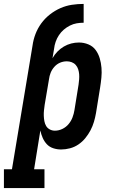

<svg xmlns="http://www.w3.org/2000/svg" viewBox="-72 -755 592 980"><path d="M-52 205V109H-11L94 -522Q98 -552 109 -581Q120 -610 138.5 -635.5Q157 -661 182.5 -681Q208 -701 236.5 -713.5Q265 -726 295 -730.5Q325 -735 355 -735V-639Q337 -639 319.5 -636Q302 -633 285 -624.5Q268 -616 253.5 -603.5Q239 -591 228.5 -575Q218 -559 212 -541.5Q206 -524 204 -506L196 -458Q206 -476 221 -491.5Q236 -507 254 -517.5Q272 -528 291.5 -533Q311 -538 331 -538Q356 -538 379 -528.5Q402 -519 416 -500Q430 -481 437 -457.5Q444 -434 446 -409Q448 -384 445.5 -358.5Q443 -333 439 -308L418 -178Q414 -155 407.5 -133Q401 -111 390 -90Q379 -69 363.5 -50Q348 -31 328 -17.5Q308 -4 285 2Q262 8 240 8Q219 8 199.5 1.5Q180 -5 167 -19Q154 -33 146 -51Q138 -69 134 -89L102 109H155V205ZM208 -88Q228 -88 246.5 -97Q265 -106 278 -121.5Q291 -137 298 -155.5Q305 -174 308 -193L329 -323Q331 -337 332 -350.5Q333 -364 332 -376.5Q331 -389 327 -401.5Q323 -414 314.5 -423.5Q306 -433 294 -437.5Q282 -442 269 -442Q251 -442 234.5 -435Q218 -428 205.5 -414Q193 -400 186.5 -383.5Q180 -367 178 -350L156 -220Q154 -206 152.5 -192Q151 -178 151.5 -164Q152 -150 154.5 -136.5Q157 -123 163.5 -112Q170 -101 182 -94.5Q194 -88 208 -88Z"/></svg>

Font: Iosevka Curly Slab Oblique
Style: Bold
Weight: 700
Italic angle: -9°
Monospace: yes
Designer: Belleve Invis
Foundry: Belleve Invis
Version: Version 11.1.0; ttfautohint (v1.8.3)